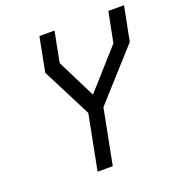

<svg xmlns="http://www.w3.org/2000/svg" viewBox="-132 -841 889 951"><g transform="rotate(-20 313.0 -365.0)"><path d="M277 -290H277.5L221 0H301L357.5 -290.5L590.5 -549L626 -730H543.5L512 -570.5L330 -366.5L228.5 -569.5L259.5 -730H180L145 -549Z"/></g></svg>

Font: Monaspace Krypton Light
Style: Italic
Weight: 300
Italic angle: -11°
Designer: Riley Cran & the Lettermatic Team
Foundry: Lettermatic
Version: Version 1.101 (Monaspace Krypton)